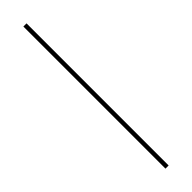

<svg xmlns="http://www.w3.org/2000/svg" viewBox="-311 -740 858 858"><g transform="rotate(-45 118.0 -311.0)"><path d="M108 -760H128V138H108Z"/></g></svg>

Font: IBM Plex Sans KR Thin
Style: Regular
Weight: 100
Designer: Mike Abbink; Paul van der Laan; Pieter van Rosmalen; Wujin Sim; Chorong Kim; Dohee Lee;
Foundry: Sandoll Inc.
Version: Version 1.001